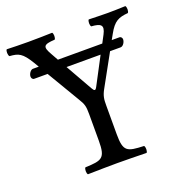

<svg xmlns="http://www.w3.org/2000/svg" viewBox="-119 -751 814 858"><g transform="rotate(-20 287.5 -322.5)"><path d="M337 -122V-258C337 -288 338 -304 355 -334L436 -481H486C499 -481 509 -499 509 -511C509 -517 505 -525 496 -525H460L474 -550C502 -601 524 -610 569 -614C575 -620 575 -641 569 -647C541 -646 509 -645 486 -645C463 -645 427 -646 395 -647C389 -641 389 -620 395 -614C439 -611 455 -601 434 -561L415 -525H204L185 -559C161 -601 165 -611 221 -614C227 -620 227 -641 221 -647C185 -646 147 -645 107 -645C68 -645 35 -646 5 -647C-1 -641 0 -620 6 -614C48 -611 65 -605 100 -547L113 -525H85C74 -525 63 -508 63 -496C63 -489 67 -481 76 -481H139L231 -326C249 -297 252 -286 252 -249V-122C252 -39 235 -34 155 -31C149 -25 149 -4 155 2C204 1 256 0 295 0C334 0 384 1 434 2C440 -4 440 -25 434 -31C354 -34 337 -39 337 -122ZM391 -481 323 -352C315 -337 310 -338 301 -354L229 -481Z"/></g></svg>

Font: Libertinus Math
Style: Regular
Weight: 400
Designer: Philipp H. Poll, Khaled Hosny
Foundry: Caleb Maclennan
Version: Version 7.050;RELEASE